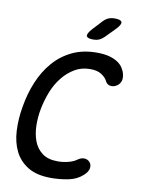

<svg xmlns="http://www.w3.org/2000/svg" viewBox="-102 -1018 804 1096"><g transform="rotate(10 300.0 -470.0)"><path d="M42 -363Q55 -441 83.5 -509Q112 -577 156.5 -628.5Q201 -680 263 -710Q325 -740 406 -740Q449 -740 478.5 -732Q508 -724 528 -710.5Q548 -697 559 -679.5Q570 -662 574 -644Q580 -618 572 -600Q564 -582 546 -573Q530 -564 511.5 -567.5Q493 -571 483 -593Q473 -611 449.5 -626Q426 -641 385 -641Q335 -641 295.5 -617.5Q256 -594 225.5 -556Q195 -518 175.5 -468.5Q156 -419 146 -366Q137 -320 138 -271Q139 -222 154 -181.5Q169 -141 202.5 -115.5Q236 -90 293 -90Q308 -90 323.5 -92Q339 -94 353 -97.5Q367 -101 380 -106.5Q393 -112 402 -119Q423 -134 442 -132.5Q461 -131 473 -117Q484 -104 481.5 -83.5Q479 -63 455 -41Q420 -9 370 0.5Q320 10 272 10Q189 10 138 -21Q87 -52 61.5 -103.5Q36 -155 32.5 -222.5Q29 -290 42 -363ZM373 -810Q337 -810 333 -823.5Q329 -837 355 -866L406 -921Q421 -937 437 -943.5Q453 -950 473 -950Q509 -950 513.5 -936Q518 -922 490 -893L435 -837Q421 -823 406 -816.5Q391 -810 373 -810Z"/></g></svg>

Font: Maple Mono Medium
Style: Italic
Weight: 500
Italic angle: -10°
Monospace: yes
Designer: subframe7536
Version: Version 7.000